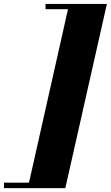

<svg xmlns="http://www.w3.org/2000/svg" viewBox="-116 -800 560 970"><path d="M-96 150.5V123H30.5L227.5 -753.5H114V-780H424L214 150.5Z"/></svg>

Font: Bodoni Moda 9pt Black
Style: Italic
Weight: 900
Italic angle: -13°
Designer: Owen Earl
Foundry: indestructible type
Version: Version 2.004